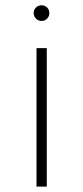

<svg xmlns="http://www.w3.org/2000/svg" viewBox="-20 -690 308 710"><path d="M134 -612.5Q146 -612.5 154.2 -621Q162.5 -629.5 162.5 -642Q162.5 -654 154.2 -662.2Q146 -670.5 134 -670.5Q121.5 -670.5 113 -662.2Q104.5 -654 104.5 -642Q104.5 -629.5 113 -621Q121.5 -612.5 134 -612.5ZM115 0H153V-512H115Z"/></svg>

Font: Spartan ExtraLight
Style: Regular
Weight: 200
Designer: Matt Bailey, Mirko Velimirovic
Foundry: Matt Bailey
Version: Version 1.003; ttfautohint (v1.8.3)